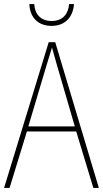

<svg xmlns="http://www.w3.org/2000/svg" viewBox="-20 -922 505 942"><path d="M343 -902H319C315 -853 288 -819 233 -819C180 -819 151 -852 148 -902H124C127 -832 171 -795 233 -795C297 -795 338 -835 343 -902ZM438 0H465L251 -715H219L0 0H27L112 -277H354ZM259 -604 347 -302H119L209 -604C218 -635 227 -660 235 -689C244 -657 251 -633 259 -604Z"/></svg>

Font: Noto Sans Oriya Cond Thin
Style: Regular
Weight: 100
Width: 3
Designer: Amélie Bonet and Sol Matas
Foundry: Google LLC
Version: Version 2.006